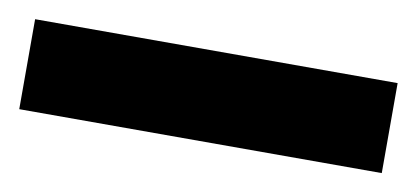

<svg xmlns="http://www.w3.org/2000/svg" viewBox="-29 -61 505 232"><g transform="rotate(10 223.0 55.0)"><path d="M445.3 110.4H0.5V0H445.3Z"/></g></svg>

Font: Shabnam FD
Style: Bold
Weight: 700
Foundry: DejaVu fonts team - Redesigned by Saber Rastikerdar - Based on Vazir font
Version: Version 5.00;October 20, 2019;FontCreator 12.0.0.2547 64-bit